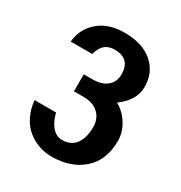

<svg xmlns="http://www.w3.org/2000/svg" viewBox="-168 -630 893 949"><g transform="rotate(30 279.0 -155.5)"><path d="M507.8 -30.8Q507.8 79.1 439.5 139.6Q371.1 200.2 261.2 200.2Q222.2 200.2 186.5 187.3Q150.9 174.3 121.8 150.1Q92.8 126 73.7 87.2Q54.7 48.3 49.8 0H172.9Q182.6 43.9 207 73.5Q231.4 103 266.1 103Q293.5 103 314 92Q334.5 81.1 345.9 62Q357.4 43 362.8 20.8Q368.2 -1.5 368.2 -26.9Q368.2 -76.2 337.2 -105.5Q306.2 -134.8 252.9 -134.8H196.8V-231.9H246.1Q299.3 -231.9 329.1 -256.8Q358.9 -281.7 358.9 -325.2Q358.9 -368.2 336.7 -391.1Q314.5 -414.1 270 -414.1Q235.4 -414.1 214.4 -396.7Q193.4 -379.4 183.1 -339.8H60.1Q66.4 -414.1 122.1 -462.6Q177.7 -511.2 271 -511.2Q372.1 -511.2 430.4 -460.9Q488.8 -410.6 488.8 -327.1Q488.8 -251.5 409.2 -192.9Q451.2 -170.4 479.5 -125.7Q507.8 -81.1 507.8 -30.8Z"/></g></svg>

Font: Perun
Style: Bold
Weight: 700
Foundry: Copyright (c) Stefan Peev, Context Ltd, 2016
Version: Version 1.0000